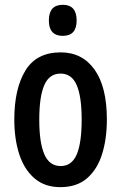

<svg xmlns="http://www.w3.org/2000/svg" viewBox="-20 -770 504 800"><path d="M425.3 -272Q425.3 -191.4 405.3 -127.7Q385.3 -64 342.5 -27.1Q299.8 9.8 231.4 9.8Q166.5 9.8 123.8 -26.9Q81.1 -63.5 60.3 -127Q39.6 -190.4 39.6 -272Q39.6 -399.9 85.7 -475.8Q131.8 -551.8 232.9 -551.8Q322.8 -551.8 374 -480Q425.3 -408.2 425.3 -272ZM143.6 -271Q143.6 -175.8 164.8 -127Q186 -78.1 232.9 -78.1Q278.8 -78.1 299.6 -126.2Q320.3 -174.3 320.3 -272Q320.3 -367.2 299.6 -415.3Q278.8 -463.4 232.4 -463.4Q185.5 -463.4 164.6 -415.5Q143.6 -367.7 143.6 -271ZM241.7 -750Q299.3 -750 299.3 -684.6Q299.3 -620.6 241.7 -620.6Q183.6 -620.6 183.6 -684.6Q183.6 -750 241.7 -750Z"/></svg>

Font: Open Sans Condensed SemiBold
Style: Regular
Weight: 600
Width: 3
Designer: Monotype Design Team
Foundry: Monotype Imaging Inc.
Version: Version 3.000; ttfautohint (v1.8.4)